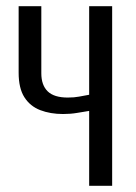

<svg xmlns="http://www.w3.org/2000/svg" viewBox="-20 -598 437 618"><path d="M267 0V-241Q248 -238 227.5 -234.5Q207 -231 183 -231Q142 -231 109.5 -243.5Q77 -256 58.5 -285Q40 -314 40 -364V-578H113V-362Q113 -324 133.5 -304Q154 -284 198 -284Q219 -284 234.5 -287Q250 -290 267 -293V-578H341V0Z"/></svg>

Font: Oswald Light
Style: Regular
Weight: 300
Designer: Vernon Adams
Foundry: Vernon Adams
Version: Version 4.103;gftools[0.9.33.dev8+g029e19f]